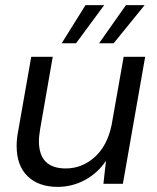

<svg xmlns="http://www.w3.org/2000/svg" viewBox="-20 -718 613 750"><path d="M547 -496 460 0H384L394 -90Q362 -42 312 -15Q262 12 205 12Q131 12 88 -29.5Q45 -71 45 -148Q45 -162 46.5 -176.5Q48 -191 51 -206L102 -496H186L137 -215Q135 -202 133.5 -190Q132 -178 132 -167Q132 -60 237 -60Q300 -60 349.5 -104Q399 -148 416 -230L463 -496ZM367 -549 472 -698H545L424 -549ZM221 -549 314 -698H387L277 -549Z"/></svg>

Font: DeepMind Sans
Style: Italic
Weight: 400
Italic angle: -10°
Designer: Jonny Pinhorn / Modifications: Colophon Foundry
Foundry: Colophon Foundry
Version: Version 1.002; ttfautohint (v1.8.2)